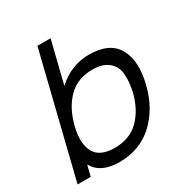

<svg xmlns="http://www.w3.org/2000/svg" viewBox="-192 -991 1104 1151"><g transform="rotate(-30 360.5 -415.0)"><path d="M583 -312Q598 -380 593.5 -433.5Q589 -487 550 -519.5Q511 -552 441 -552Q336 -552 271.5 -486.5Q207 -421 180 -312Q153 -205 186.5 -141.5Q220 -78 324 -78Q428 -78 492 -141.5Q556 -205 583 -312ZM674 -312Q638 -166 542.5 -78Q447 10 306 10Q177 10 131 -73H129L111 0H20L227 -840H318L247 -553H249Q345 -640 466 -640Q609 -640 660 -550.5Q711 -461 674 -312Z"/></g></svg>

Font: Sinkin Sans 400 Italic
Style: Italic
Weight: 400
Italic angle: -112°
Designer: Keith Bates
Foundry: K-Type
Version: Sinkin Sans (version 1.0)  by Keith Bates   •   © 2014   www